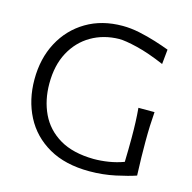

<svg xmlns="http://www.w3.org/2000/svg" viewBox="-111 -867 987 989"><g transform="rotate(15 382.5 -373.0)"><path d="M614.7 -83.5Q615.7 -119.6 616.2 -149.9Q616.7 -180.2 616.7 -210Q616.7 -258.3 615.2 -295.4Q613.8 -332.5 610.4 -370.6H696.3Q693.4 -332.5 691.9 -295.4Q690.4 -258.3 690.4 -210Q690.4 -169.4 691.2 -127.7Q691.9 -85.9 694.3 -31.7Q655.3 -18.1 588.6 -3.7Q522 10.7 450.2 10.7Q321.3 10.7 233.2 -39.8Q145 -90.3 100.1 -177.5Q55.2 -264.6 55.2 -373.5Q55.2 -485.4 101.3 -572Q147.5 -658.7 230.5 -708Q313.5 -757.3 423.8 -757.3Q467.3 -757.3 513.7 -747.6Q560.1 -737.8 602.8 -724.4Q645.5 -710.9 677.7 -698.7L669.9 -620.1Q585.9 -656.2 521 -671.9Q456.1 -687.5 423.8 -687.5Q340.3 -686 275.1 -647.9Q210 -609.9 172.4 -540.3Q134.8 -470.7 134.8 -373Q134.8 -284.2 168.7 -212.9Q202.6 -141.6 273.4 -99.6Q344.2 -57.6 455.1 -56.2Q494.1 -56.2 535.2 -62.7Q576.2 -69.3 614.7 -83.5Z"/></g></svg>

Font: Pinar Regular
Style: Regular
Weight: 400
Designer: Amin Abedi
Version: Version 3.000